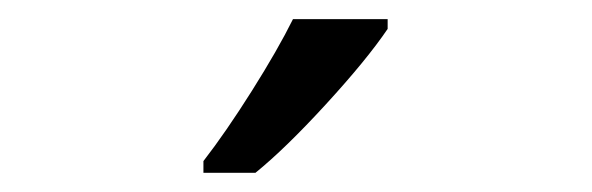

<svg xmlns="http://www.w3.org/2000/svg" viewBox="-20 -786 617 200"><path d="M191.9 -618.2Q215.3 -648.4 242.4 -691.4Q269.5 -734.4 285.2 -766.1H383.8V-755.9Q362.3 -724.1 319.8 -677.7Q277.3 -631.3 246.1 -606H191.9Z"/></svg>

Font: f01947593
Style: Regular
Weight: 400
Foundry: Ascender Corporation
Version: Version 1.10